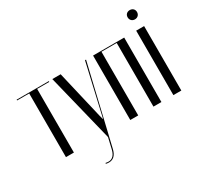

<svg xmlns="http://www.w3.org/2000/svg" viewBox="-160 -869 1363 1277"><g transform="rotate(-30 522.0 -230.5)"><path d="M262 -495H15V-489H108V0H169V-489H262Z M289 -495 417 24 397 110C386 155 360 176 317 165L315 171C323 173 331 174 339 174C373 174 395 151 405 110L548 -495H540L449 -98H447L439 -128L353 -495Z M602 -495V0H663V-489H780V0H841V-495Z M928 -600C928 -579 943 -564 964 -564C985 -564 1000 -579 1000 -600C1000 -621 985 -635 964 -635C943 -635 928 -621 928 -600ZM933 -495V0H994V-495Z"/></g></svg>

Font: Moniqa Display
Style: Regular
Weight: 400
Designer: Rajesh Rajput
Foundry: Rajesh Rajput
Version: Version 1.000